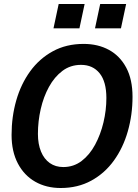

<svg xmlns="http://www.w3.org/2000/svg" viewBox="-20 -930 690 962"><path d="M284 12Q212 12 156.5 -19.5Q101 -51 69.5 -111Q38 -171 38 -254Q38 -345 61.5 -427Q85 -509 131 -572.5Q177 -636 244.5 -673Q312 -710 399 -710Q471 -710 526 -680Q581 -650 612.5 -591Q644 -532 644 -445Q644 -355 620.5 -272.5Q597 -190 551 -126Q505 -62 437.5 -25Q370 12 284 12ZM297 -93Q349 -93 389 -123.5Q429 -154 456.5 -205Q484 -256 498.5 -317Q513 -378 513 -439Q513 -521 479 -563Q445 -605 386 -605Q333 -605 293 -575Q253 -545 225.5 -495Q198 -445 184 -383.5Q170 -322 170 -259Q170 -208 185.5 -170.5Q201 -133 229.5 -113Q258 -93 297 -93ZM456 -788 482 -910H612L586 -788ZM248 -788 274 -910H404L378 -788Z"/></svg>

Font: Azeret Mono Thin Medium
Style: Italic
Weight: 500
Italic angle: -12°
Version: Version 1.002